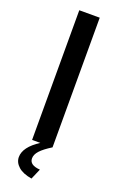

<svg xmlns="http://www.w3.org/2000/svg" viewBox="-171 -755 615 988"><g transform="rotate(20 136.5 -261.0)"><path d="M145 188Q96 180 71 157.5Q46 135 46 106Q46 51 125 0H80V-710H192V0Q150 26 131 47Q112 68 112 89Q112 126 170 130L145 188Z"/></g></svg>

Font: Oxford Sans SemiBold
Style: Regular
Weight: 600
Designer: Matt McInerney, Pablo Impallari, Rodrigo Fuenzalida
Foundry: Matt McInerney, Pablo Impallari, Rodrigo Fuenzalida
Version: Version 3.000g; ttfautohint (v1.5) -l 8 -r 28 -G 28 -x 14 -D